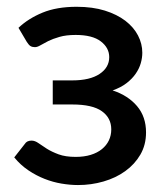

<svg xmlns="http://www.w3.org/2000/svg" viewBox="-20 -538 490 566"><path d="M34.5 -456Q63.5 -483.5 105.5 -500.8Q147.5 -518 206 -518Q253 -518 289 -506.8Q325 -495.5 349.5 -476.8Q374 -458 386.8 -433.5Q399.5 -409 399.5 -382.5Q399.5 -367.5 395 -351.8Q390.5 -336 380.2 -321Q370 -306 353.2 -293Q336.5 -280 312 -271.5Q357.5 -256.5 384 -225.2Q410.5 -194 410.5 -147.5Q410.5 -111 393.8 -82.2Q377 -53.5 349.2 -33.5Q321.5 -13.5 285.2 -3Q249 7.5 210 7.5Q186.5 7.5 161.2 3.2Q136 -1 111.2 -10.8Q86.5 -20.5 63.5 -36Q40.5 -51.5 22 -74L53 -113.5Q59 -123.5 73 -123.5Q83 -123.5 93.5 -116Q104 -108.5 118.2 -99.5Q132.5 -90.5 152.8 -83Q173 -75.5 203 -75.5Q228 -75.5 247.5 -81.5Q267 -87.5 280.5 -98.5Q294 -109.5 301 -124.2Q308 -139 308 -156.5Q308 -190.5 280.2 -210.2Q252.5 -230 193 -230H135.5V-301H193Q245 -301 273.5 -320Q302 -339 302 -369.5Q302 -397 277.2 -416Q252.5 -435 203 -435Q175 -435 155.2 -429.2Q135.5 -423.5 122 -416.8Q108.5 -410 99.2 -404.5Q90 -399 83 -399Q75.5 -399 70.2 -402Q65 -405 59 -414.5Z"/></svg>

Font: Lato 2
Style: Regular
Weight: 600
Designer: Lukasz Dziedzic with Adam Twardoch and Botio Nikoltchev
Foundry: tyPoland Lukasz Dziedzic
Version: Version 2.015; 2015-08-06; http://www.latofonts.com/